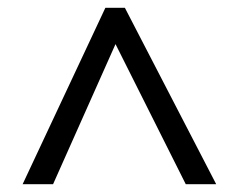

<svg xmlns="http://www.w3.org/2000/svg" viewBox="-20 -739 612 492"><path d="M38 -267 250 -719H300L534 -267H456L276 -626L116 -267Z"/></svg>

Font: Noto IKEA Arabic
Style: Regular
Weight: 400
Designer: Monotype Design Team
Foundry: Monotype Imaging Inc.
Version: Version 1.200